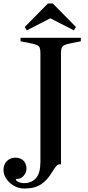

<svg xmlns="http://www.w3.org/2000/svg" viewBox="-55 -890 506 1102"><path d="M-35 87Q-35 53 -15 34Q5 15 32 15Q64 15 80.5 33Q97 51 97 78Q97 100 81 118.5Q65 137 43 137Q36 137 36 140Q36 147 50.5 154Q65 161 84 161Q127 161 152 132Q177 103 177 38V-583Q177 -605 173 -615.5Q169 -626 157 -631.5Q145 -637 119 -642L63 -653V-673H409V-653L354 -642Q327 -637 315.5 -631.5Q304 -626 299.5 -615.5Q295 -605 295 -583V53H288Q277 53 269.5 61.5Q262 70 254 82.5Q246 95 242 101Q217 143 181 167.5Q145 192 84 192Q52 192 24.5 176Q-3 160 -19 135.5Q-35 111 -35 87ZM248 -870 381 -735 369 -716 234 -785 99 -716 87 -735 220 -870Z"/></svg>

Font: Ibarra Real Nova SemiBold
Style: Regular
Weight: 600
Designer: Jose Maria Ribagorda & Octavio Pardo
Foundry: Jose Maria Ribagorda
Version: Version 1.014